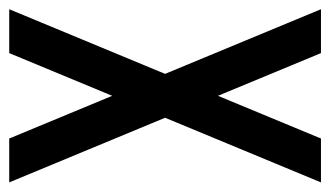

<svg xmlns="http://www.w3.org/2000/svg" viewBox="-166 -532 699 406"><g transform="rotate(90 183.0 -329.5)"><path d="M183.1 -441.4 273.4 -659.2H366.2L229.5 -329.6L366.2 0H273.4L183.1 -217.8L92.8 0H0L136.7 -329.6L0 -659.2H92.8Z"/></g></svg>

Font: Alegre Sans
Style: Regular
Weight: 400
Width: 3
Designer: GrandChaos9000
Version: Version 1.2.6 - August 1, 2014